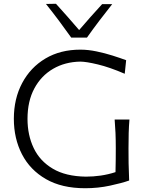

<svg xmlns="http://www.w3.org/2000/svg" viewBox="-20 -989 774 1019"><path d="M432 10Q308 10 223.8 -38.5Q139.5 -87 96.5 -170.5Q53.5 -254 53.5 -358.5Q53.5 -465.5 97.8 -548.5Q142 -631.5 221.2 -678.5Q300.5 -725.5 406.5 -725.5Q448 -725.5 492.2 -716.2Q536.5 -707 577.5 -694Q618.5 -681 649.5 -669.5L642 -597.5Q562 -632 499.5 -647Q437 -662 406 -662Q325 -660.5 261.8 -623.8Q198.5 -587 162.2 -519.5Q126 -452 126 -358Q126 -272 158.8 -203.2Q191.5 -134.5 260 -93.8Q328.5 -53 436 -51.5Q475 -51.5 514.8 -57.2Q554.5 -63 593 -75.5Q594 -111 594.2 -141.2Q594.5 -171.5 594.5 -201.5Q594.5 -247.5 593 -283Q591.5 -318.5 588.5 -354.5H667Q664 -318.5 663 -283Q662 -247.5 662 -201.5Q662 -162.5 662.5 -122.8Q663 -83 665.5 -31Q628 -17.5 564.2 -3.8Q500.5 10 432 10ZM358 -789.5Q326.5 -834 293 -878.8Q259.5 -923.5 224 -968L277 -969Q308.5 -934.5 339.2 -899.5Q370 -864.5 400 -829.5Q459 -898.5 522 -967H575.5Q540 -922.5 506.5 -878.2Q473 -834 441.5 -789.5Z"/></svg>

Font: Commissioner Flair Light
Style: Regular
Weight: 300
Designer: Kostas Bartsokas
Foundry: Kostas Bartsokas
Version: Version 1.000; ttfautohint (v1.8.3)